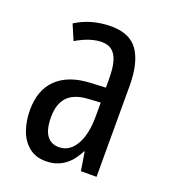

<svg xmlns="http://www.w3.org/2000/svg" viewBox="-108 -627 633 717"><g transform="rotate(20 208.0 -268.5)"><path d="M213 -547Q289 -547 321 -499Q353 -451 353 -362V0H291L279 -74H277Q263 -46 245 -27.5Q227 -9 204.5 0.5Q182 10 154 10Q113 10 86 -12.5Q59 -35 46.5 -71.5Q34 -108 34 -150Q34 -230 80 -274Q126 -318 211 -322L272 -325V-360Q272 -422 255 -451Q238 -480 200 -480Q178 -480 153 -472Q128 -464 99 -447L73 -508Q105 -528 140 -537.5Q175 -547 213 -547ZM225 -263Q170 -260 143.5 -232.5Q117 -205 117 -152Q117 -103 134 -79.5Q151 -56 182 -56Q224 -56 248.5 -97.5Q273 -139 273 -212V-266Z"/></g></svg>

Font: Noto Sans ExtraCondensed
Style: Regular
Weight: 400
Width: 2
Designer: Monotype Design Team
Foundry: Monotype Imaging Inc.
Version: Version 2.013